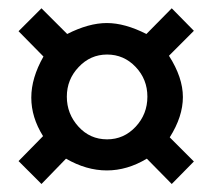

<svg xmlns="http://www.w3.org/2000/svg" viewBox="-20 -510 495 470"><path d="M393.6 -373.5Q427.7 -320.3 427.7 -272.5Q427.7 -224.6 395.5 -173.8L454.6 -114.7L400.4 -59.6L339.4 -121.6Q291.5 -92.8 241.5 -92.8Q191.4 -92.8 141.6 -121.6L81.5 -59.6L25.4 -115.7L85.4 -176.8Q56.6 -222.7 56.6 -271Q56.6 -319.3 86.4 -371.6L25.4 -433.6L81.5 -489.7L144.5 -426.8Q197.3 -453.6 241.5 -453.6Q285.6 -453.6 338.4 -426.8L400.4 -489.7L454.6 -434.6ZM172.4 -345.7Q143.6 -315.4 143.6 -273.4Q143.6 -231.4 171.9 -200.2Q200.2 -168.9 242.2 -168.9Q283.2 -168.9 312 -199.7Q340.8 -230.5 340.8 -273.4Q340.8 -315.9 312 -346.2Q283.2 -376.5 242.2 -376.5Q201.2 -376.5 172.4 -345.7Z"/></svg>

Font: Keraleeyam
Style: Regular
Weight: 400
Designer: Hussain K. H.
Foundry: Swathanthra Malayalam Computing(SMC) http://smc.org.in
Version: Version 3.0.0+20221109